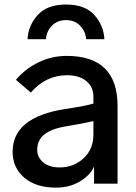

<svg xmlns="http://www.w3.org/2000/svg" viewBox="-20 -817 606 854"><path d="M102.5 -642.6Q105.5 -703.1 147.5 -750Q189.5 -796.9 273.4 -796.9Q358.4 -796.9 399.9 -750Q441.4 -703.1 444.3 -642.6H363.3Q360.4 -677.7 336.4 -702.6Q312.5 -727.5 273.4 -727.5Q235.4 -727.5 210.9 -702.6Q186.5 -677.7 184.6 -642.6ZM145.5 -150.4Q145.5 -117.2 172.4 -94.7Q199.2 -72.3 245.1 -72.3Q307.6 -72.3 351.6 -112.8Q395.5 -153.3 395.5 -218.8V-278.3Q350.6 -267.6 277.3 -255.9Q210.9 -245.1 178.2 -219.7Q145.5 -194.3 145.5 -150.4ZM36.1 -141.6Q36.1 -295.9 269.5 -332Q366.2 -346.7 395.5 -356.4V-386.7Q395.5 -430.7 363.8 -456.5Q332 -482.4 278.3 -482.4Q183.6 -482.4 117.2 -405.3L50.8 -461.9Q92.8 -511.7 151.9 -540Q210.9 -568.4 276.4 -568.4Q502.9 -568.4 502.9 -345.7V0H398.4V-76.2Q381.8 -38.1 335.9 -10.3Q290 17.6 229.5 17.6Q139.6 17.6 87.9 -26.9Q36.1 -71.3 36.1 -141.6Z"/></svg>

Font: Gothic A1 SemiBold
Style: Regular
Weight: 600
Version: Version 2.50